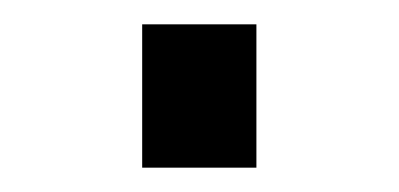

<svg xmlns="http://www.w3.org/2000/svg" viewBox="-20 -448 328 158"><path d="M97 -310C97 -310 97 -428 97 -428C97 -428 191 -428 191 -428C191 -428 191 -310 191 -310C191 -310 97 -310 97 -310Z"/></svg>

Font: Preevio_Regular
Style: Regular
Weight: 500
Designer: Gumpita Rahayu
Foundry: Tokotype Studio
Version: ""